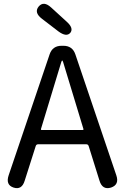

<svg xmlns="http://www.w3.org/2000/svg" viewBox="-20 -971 647 994"><path d="M50 0Q8 -14 25 -64L237 -690Q252 -734 299 -734H308Q355 -734 370 -690L582 -64Q599 -15 555 0Q510 14 495 -36L439 -215Q436 -224 427 -224H177Q168 -224 165 -215L108 -36Q93 14 50 0ZM192 -303Q191 -298 196 -298H408Q413 -298 412 -303L307 -649Q304 -658 302 -658Q300 -658 297 -649ZM344 -801Q324 -778 283 -808L197 -874Q155 -906 180 -937Q206 -968 245 -932L325 -859Q363 -825 344 -801Z"/></svg>

Font: Resource Han Rounded CN
Style: Regular
Weight: 400
Designer: Cyano Hao (round all glyphs); Ryoko NISHIZUKA  (kana, bopomofo & ideographs); Paul D. Hunt (Latin, Greek & Cyrillic); Sa
Foundry: Cyano Hao
Version: 0.990